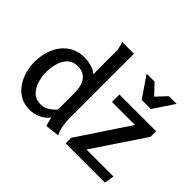

<svg xmlns="http://www.w3.org/2000/svg" viewBox="-156 -1034 1316 1316"><g transform="rotate(45 501.5 -376.0)"><path d="M264 -508Q295 -508 328 -498.5Q361 -489 384 -469Q384 -485 383.5 -498Q383 -511 383 -526V-708L368 -765H481V-143Q481 -112 487.5 -71Q494 -30 509 -2L407 9Q401 -7 397 -23Q393 -39 390 -56Q366 -23 326.5 -5Q287 13 247 13Q194 13 154.5 -9.5Q115 -32 89.5 -69Q64 -106 51 -151.5Q38 -197 38 -244Q38 -314 63 -374Q88 -434 138 -471Q188 -508 264 -508ZM270 -433Q233 -433 208.5 -416Q184 -399 170 -371.5Q156 -344 150 -312Q144 -280 144 -250Q144 -209 156.5 -166.5Q169 -124 197.5 -95.5Q226 -67 276 -67Q307 -67 335.5 -85Q364 -103 383 -127V-293Q383 -330 372 -362Q361 -394 336 -413.5Q311 -433 270 -433ZM608 -497H964V-443L715 -71H977L965 0H584V-53L831 -425H608ZM787 -655 856 -729H931L831 -579H742L639 -730H716Z"/></g></svg>

Font: Rosario SemiBold
Style: Regular
Weight: 600
Designer: Hector Gatti
Foundry: Omnibus Type
Version: Version 1.101; ttfautohint (v1.8.1.43-b0c9)